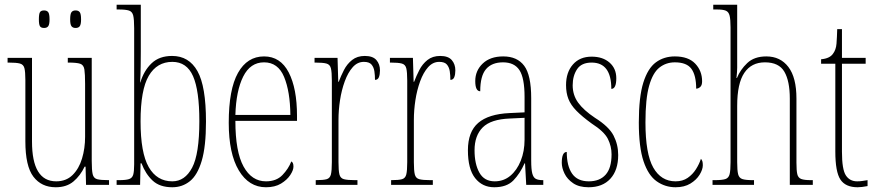

<svg xmlns="http://www.w3.org/2000/svg" viewBox="-20 -780 3700 810"><path d="M215 10Q155 10 121 -34.5Q87 -79 87 -184V-443Q87 -477 83 -492.5Q79 -508 64 -512Q49 -516 16 -516H12V-536H115V-183Q115 -15 217 -15Q259 -15 286 -41.5Q313 -68 326 -111Q339 -154 339 -203V-426Q339 -468 336 -487Q333 -506 318.5 -511Q304 -516 269 -516H266V-536H367V-101Q367 -62 371 -45Q375 -28 390 -24Q405 -20 438 -20H440V0H343L341 -77H337Q319 -39 290 -14.5Q261 10 215 10ZM299 -662Q287 -662 281.5 -669.5Q276 -677 276 -698Q276 -721 281.5 -728.5Q287 -736 299 -736Q311 -736 316.5 -728.5Q322 -721 322 -698Q322 -677 316.5 -669.5Q311 -662 299 -662ZM166 -662Q153 -662 148.5 -669.5Q144 -677 144 -698Q144 -721 148.5 -728.5Q153 -736 166 -736Q178 -736 183.5 -728.5Q189 -721 189 -698Q189 -677 183.5 -669.5Q178 -662 166 -662Z M707 10Q654 10 624 -18Q594 -46 577 -91H573L571 0H472V-20H482Q511 -20 524.5 -24.5Q538 -29 542 -43Q546 -57 546 -87V-661Q546 -698 542 -714.5Q538 -731 524 -735.5Q510 -740 481 -740H472V-760H574V-561Q574 -535 573.5 -499.5Q573 -464 571 -432H572Q587 -482 619.5 -513Q652 -544 706 -544Q777 -544 813 -480Q849 -416 849 -267Q849 -162 831 -101.5Q813 -41 781 -15.5Q749 10 707 10ZM707 -15Q760 -15 790.5 -72.5Q821 -130 821 -269Q821 -398 794.5 -458.5Q768 -519 707 -519Q642 -519 607.5 -460Q573 -401 573 -268Q573 -135 607.5 -75Q642 -15 707 -15Z M1102 10Q1030 10 987.5 -61Q945 -132 945 -262Q945 -403 984 -472.5Q1023 -542 1094 -542Q1163 -542 1198 -474.5Q1233 -407 1233 -291V-270H973Q973 -140 1007.5 -77.5Q1042 -15 1102 -15Q1146 -15 1171.5 -41.5Q1197 -68 1209 -99Q1213 -97 1215.5 -92Q1218 -87 1218 -77Q1218 -62 1204.5 -41.5Q1191 -21 1165.5 -5.5Q1140 10 1102 10ZM1205 -295Q1204 -394 1178.5 -455.5Q1153 -517 1094 -517Q1036 -517 1006 -457Q976 -397 973 -295Z M1312 0V-20H1313Q1344 -20 1358 -24Q1372 -28 1376 -44Q1380 -60 1380 -96V-440Q1380 -476 1376 -492Q1372 -508 1357 -512Q1342 -516 1310 -516H1307V-536H1404L1407 -435H1409Q1418 -459 1431 -484.5Q1444 -510 1465.5 -527Q1487 -544 1519 -544Q1553 -544 1568 -526.5Q1583 -509 1583 -483Q1583 -466 1578.5 -454.5Q1574 -443 1562 -443Q1562 -462 1559.5 -479Q1557 -496 1547.5 -507.5Q1538 -519 1515 -519Q1488 -519 1468 -496.5Q1448 -474 1434.5 -437Q1421 -400 1414.5 -357.5Q1408 -315 1408 -274V-96Q1408 -60 1412 -44Q1416 -28 1431 -24Q1446 -20 1477 -20H1488V0Z M1630 0V-20H1631Q1662 -20 1676 -24Q1690 -28 1694 -44Q1698 -60 1698 -96V-440Q1698 -476 1694 -492Q1690 -508 1675 -512Q1660 -516 1628 -516H1625V-536H1722L1725 -435H1727Q1736 -459 1749 -484.5Q1762 -510 1783.5 -527Q1805 -544 1837 -544Q1871 -544 1886 -526.5Q1901 -509 1901 -483Q1901 -466 1896.5 -454.5Q1892 -443 1880 -443Q1880 -462 1877.5 -479Q1875 -496 1865.5 -507.5Q1856 -519 1833 -519Q1806 -519 1786 -496.5Q1766 -474 1752.5 -437Q1739 -400 1732.5 -357.5Q1726 -315 1726 -274V-96Q1726 -60 1730 -44Q1734 -28 1749 -24Q1764 -20 1795 -20H1806V0Z M2065 10Q2015 10 1984.5 -28.5Q1954 -67 1954 -146Q1954 -224 1997.5 -261.5Q2041 -299 2130 -303L2193 -306V-371Q2193 -451 2171.5 -484Q2150 -517 2102 -517Q2055 -517 2030.5 -488.5Q2006 -460 2006 -395Q1985 -395 1985 -438Q1985 -482 2016.5 -512Q2048 -542 2103 -542Q2162 -542 2191.5 -502.5Q2221 -463 2221 -366V-103Q2221 -66 2225.5 -48.5Q2230 -31 2240.5 -25.5Q2251 -20 2270 -20H2272V0H2200L2195 -91H2193Q2174 -48 2146 -19Q2118 10 2065 10ZM2067 -15Q2105 -15 2133 -38.5Q2161 -62 2177 -102Q2193 -142 2193 -191V-283L2131 -280Q2051 -277 2016.5 -242.5Q1982 -208 1982 -146Q1982 -88 2002.5 -51.5Q2023 -15 2067 -15Z M2463 10Q2423 10 2398 -7Q2373 -24 2361.5 -48Q2350 -72 2350 -93Q2350 -139 2371 -139Q2371 -80 2393.5 -47.5Q2416 -15 2464 -15Q2510 -15 2535 -43Q2560 -71 2560 -129Q2560 -163 2544.5 -194Q2529 -225 2476 -259Q2436 -288 2412 -312.5Q2388 -337 2378 -362.5Q2368 -388 2368 -421Q2368 -475 2397 -508Q2426 -541 2476 -541Q2523 -541 2551.5 -516Q2580 -491 2580 -450Q2580 -405 2559 -405Q2559 -516 2476 -516Q2433 -516 2414.5 -488Q2396 -460 2396 -420Q2396 -379 2419 -347Q2442 -315 2490 -283Q2549 -246 2568.5 -208Q2588 -170 2588 -126Q2588 -62 2555 -26Q2522 10 2463 10Z M2830 10Q2786 10 2750.5 -15Q2715 -40 2695 -99.5Q2675 -159 2675 -263Q2675 -371 2694 -431.5Q2713 -492 2747 -517Q2781 -542 2827 -542Q2884 -542 2913 -511.5Q2942 -481 2942 -437Q2942 -420 2934 -413Q2926 -406 2917 -406Q2917 -462 2897 -489.5Q2877 -517 2827 -517Q2790 -517 2762 -495Q2734 -473 2718.5 -418Q2703 -363 2703 -264Q2703 -131 2736 -73Q2769 -15 2830 -15Q2860 -15 2881 -29.5Q2902 -44 2916 -66Q2930 -88 2937 -110Q2941 -106 2943 -100Q2945 -94 2945 -83Q2945 -65 2931.5 -43Q2918 -21 2892.5 -5.5Q2867 10 2830 10Z M2986 0V-20H2995Q3026 -20 3040 -24.5Q3054 -29 3058 -45Q3062 -61 3062 -96V-664Q3062 -698 3058 -714Q3054 -730 3042 -735Q3030 -740 3005 -740H2989V-760H3090V-495Q3090 -478 3087 -451H3089Q3103 -486 3132.5 -514Q3162 -542 3213 -542Q3272 -542 3306 -497.5Q3340 -453 3340 -364V-94Q3340 -61 3343.5 -45.5Q3347 -30 3360 -25Q3373 -20 3401 -20H3409V0H3312V-364Q3312 -438 3289 -477.5Q3266 -517 3207 -517Q3150 -517 3120 -472.5Q3090 -428 3090 -333V-96Q3090 -61 3094 -45Q3098 -29 3112 -24.5Q3126 -20 3156 -20H3161V0Z M3598 10Q3547 10 3525.5 -22.5Q3504 -55 3504 -141V-511H3444V-530Q3480 -533 3494 -553Q3507 -570 3509 -596Q3511 -622 3512 -657H3532V-536H3632V-511H3532V-140Q3532 -65 3548.5 -40Q3565 -15 3596 -15Q3608 -15 3617.5 -16.5Q3627 -18 3640 -20V5Q3615 10 3598 10Z"/></svg>

Font: Noto Serif Ethiopic ExtraCondensed Thin
Style: Regular
Weight: 100
Width: 2
Designer: Monotype Design Team
Foundry: Monotype Imaging Inc.
Version: Version 2.102; ttfautohint (v1.8.4.7-5d5b)